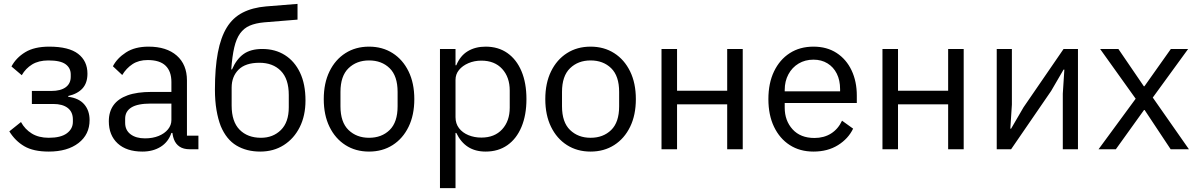

<svg xmlns="http://www.w3.org/2000/svg" viewBox="-20 -768 6159 988"><path d="M231 12Q152 12 105 -15.5Q58 -43 28 -92L88 -140Q108 -103 143.5 -81Q179 -59 231 -59Q293 -59 324 -82Q355 -105 355 -141V-153Q355 -192 328.5 -212.5Q302 -233 254 -233H144V-300H244Q292 -300 318 -319Q344 -338 344 -373V-385Q344 -418 317.5 -437.5Q291 -457 229 -457Q179 -457 145.5 -436.5Q112 -416 92 -381L39 -426Q63 -471 110 -499.5Q157 -528 233 -528Q334 -528 382 -491Q430 -454 430 -389Q430 -341 404.5 -313Q379 -285 331 -274V-270Q386 -263 413.5 -231Q441 -199 441 -150Q441 -76 384 -32Q327 12 231 12Z M1001 0H956Q924 0 904 -13.5Q884 -27 875 -51Q866 -75 866 -106V-113L897 -84H862Q846 -37 806.5 -12.5Q767 12 713 12Q631 12 585.5 -30Q540 -72 540 -144Q540 -193 564 -226.5Q588 -260 636.5 -277.5Q685 -295 760 -295H862V-346Q862 -401 832 -430Q802 -459 740 -459Q694 -459 662 -438Q630 -417 609 -382L561 -427Q582 -468 628 -498Q674 -528 744 -528Q837 -528 889.5 -482Q942 -436 942 -354V-70H1001ZM862 -235H756Q688 -235 656 -215Q624 -195 624 -157V-136Q624 -98 652 -77Q680 -56 726 -56Q766 -56 796.5 -68.5Q827 -81 844.5 -102.5Q862 -124 862 -150Z M1319 12Q1249 12 1197 -19Q1145 -50 1116 -119Q1102 -155 1094 -202Q1086 -249 1086 -307Q1086 -418 1101 -497Q1116 -576 1147 -626.5Q1178 -677 1228.5 -703Q1279 -729 1349 -735L1511 -748V-667L1339 -653Q1295 -649 1265 -636Q1235 -623 1215.5 -596Q1196 -569 1185.5 -524Q1175 -479 1170 -411H1174Q1197 -464 1233.5 -490Q1270 -516 1330 -516Q1396 -516 1446 -484.5Q1496 -453 1524 -394Q1552 -335 1552 -251Q1552 -173 1522.5 -114Q1493 -55 1440.5 -21.5Q1388 12 1319 12ZM1323 -59Q1385 -59 1425.5 -99Q1466 -139 1466 -216V-279Q1466 -362 1425 -403.5Q1384 -445 1315 -445Q1243 -445 1207.5 -409.5Q1172 -374 1172 -317V-225Q1172 -142 1213 -100.5Q1254 -59 1323 -59Z M1879 12Q1810 12 1757.5 -21.5Q1705 -55 1675.5 -115.5Q1646 -176 1646 -258Q1646 -340 1675.5 -400.5Q1705 -461 1757.5 -494.5Q1810 -528 1879 -528Q1948 -528 2000.5 -494.5Q2053 -461 2082.5 -400.5Q2112 -340 2112 -258Q2112 -176 2082.5 -115.5Q2053 -55 2000.5 -21.5Q1948 12 1879 12ZM1879 -59Q1944 -59 1985 -99Q2026 -139 2026 -221V-295Q2026 -377 1985 -417Q1944 -457 1879 -457Q1815 -457 1773.5 -417Q1732 -377 1732 -295V-221Q1732 -139 1773.5 -99Q1815 -59 1879 -59Z M2244 200V-516H2324V-432H2328Q2348 -481 2387 -504.5Q2426 -528 2479 -528Q2544 -528 2591 -495Q2638 -462 2663.5 -401.5Q2689 -341 2689 -258Q2689 -176 2663.5 -115Q2638 -54 2591 -21Q2544 12 2479 12Q2426 12 2388.5 -12Q2351 -36 2328 -84H2324V200ZM2457 -60Q2525 -60 2564 -102.5Q2603 -145 2603 -214V-302Q2603 -371 2564 -413.5Q2525 -456 2457 -456Q2421 -456 2390.5 -443Q2360 -430 2342 -408Q2324 -386 2324 -357V-165Q2324 -132 2342 -108.5Q2360 -85 2390.5 -72.5Q2421 -60 2457 -60Z M3019 12Q2950 12 2897.5 -21.5Q2845 -55 2815.5 -115.5Q2786 -176 2786 -258Q2786 -340 2815.5 -400.5Q2845 -461 2897.5 -494.5Q2950 -528 3019 -528Q3088 -528 3140.5 -494.5Q3193 -461 3222.5 -400.5Q3252 -340 3252 -258Q3252 -176 3222.5 -115.5Q3193 -55 3140.5 -21.5Q3088 12 3019 12ZM3019 -59Q3084 -59 3125 -99Q3166 -139 3166 -221V-295Q3166 -377 3125 -417Q3084 -457 3019 -457Q2955 -457 2913.5 -417Q2872 -377 2872 -295V-221Q2872 -139 2913.5 -99Q2955 -59 3019 -59Z M3384 0V-516H3464V-301H3722V-516H3802V0H3722V-231H3464V0Z M4166 12Q4096 12 4044 -21.5Q3992 -55 3963 -115.5Q3934 -176 3934 -258Q3934 -340 3963 -400.5Q3992 -461 4044 -494.5Q4096 -528 4166 -528Q4235 -528 4285 -495.5Q4335 -463 4362 -406Q4389 -349 4389 -276V-238H4018V-214Q4018 -147 4058.5 -102.5Q4099 -58 4171 -58Q4220 -58 4256.5 -81Q4293 -104 4313 -147L4370 -106Q4345 -54 4292 -21Q4239 12 4166 12ZM4166 -461Q4123 -461 4089.5 -441Q4056 -421 4037 -385.5Q4018 -350 4018 -305V-298H4303V-309Q4303 -355 4286 -389Q4269 -423 4238 -442Q4207 -461 4166 -461Z M4521 0V-516H4601V-301H4859V-516H4939V0H4859V-231H4601V0Z M5109 0V-516H5187V-230L5179 -106H5183L5247 -216L5453 -516H5527V0H5449V-286L5457 -410H5453L5389 -300L5183 0Z M5633 0 5824 -260 5641 -516H5735L5866 -324H5869L6005 -516H6094L5912 -266L6098 0H6004L5870 -202H5867L5722 0Z"/></svg>

Font: IBM Plex Sans
Style: Regular
Weight: 400
Designer: Mike Abbink, Paul van der Laan, Pieter van Rosmalen
Foundry: Bold Monday
Version: Version 3.201